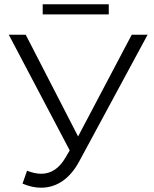

<svg xmlns="http://www.w3.org/2000/svg" viewBox="-20 -862 720 895"><path d="M21 -700 305 -161 285 -127C256 -77 218 -52 172 -52C152 -52 130 -57 106 -66L85 -6C116 7 144 13 171 13C243 13 305 -27 350 -111L668 -700H594L344 -226L100 -700ZM179 -842V-795H487V-842Z"/></svg>

Font: Malon Grotesk
Style: Regular
Weight: 400
Designer: Julieta Ulanovsky
Foundry: Julieta Ulanovsky
Version: Version 7.200